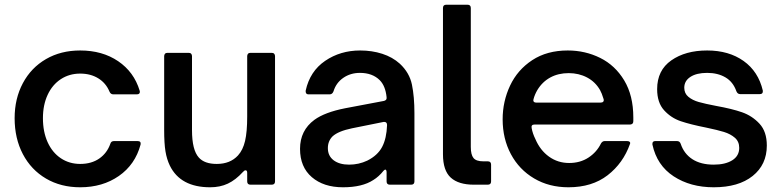

<svg xmlns="http://www.w3.org/2000/svg" viewBox="-20 -783 3315 814"><path d="M42 -282Q42 -365 77 -430.5Q112 -496 175 -532.5Q238 -569 320 -569Q414 -569 481 -523.5Q548 -478 572 -399Q573 -397 573 -394Q573 -383 560 -383H460Q449 -383 444 -395Q429 -431 396.5 -451Q364 -471 320 -471Q274 -471 238 -447.5Q202 -424 182 -381Q162 -338 162 -282Q162 -224 182 -180Q202 -136 238 -112Q274 -88 320 -88Q368 -88 401 -111Q434 -134 448 -174Q451 -185 464 -185H563Q579 -185 576 -170Q553 -85 484 -37Q415 11 320 11Q238 11 175 -26Q112 -63 77 -129.5Q42 -196 42 -282Z M700 -81Q687 -108 681.5 -141.5Q676 -175 676 -232V-545Q676 -551 679.5 -555Q683 -559 690 -559H780Q787 -559 790.5 -555Q794 -551 794 -545V-231Q794 -147 823 -115Q847 -88 899 -88Q956 -88 989 -124Q1010 -147 1019 -185.5Q1028 -224 1028 -289V-545Q1028 -551 1031.5 -555Q1035 -559 1042 -559H1132Q1139 -559 1142.5 -555Q1146 -551 1146 -545V-14Q1146 0 1132 0H1042Q1028 0 1028 -14V-50Q1028 -61 1021 -61Q1016 -61 1010 -54Q979 -20 946 -4.5Q913 11 871 11Q745 11 700 -81Z M1252 -152Q1252 -230 1313 -275Q1357 -307 1443 -324L1607 -355Q1613 -356 1616.5 -360Q1620 -364 1619 -371Q1614 -419 1590 -443Q1559 -474 1506 -474Q1466 -474 1435.5 -453Q1405 -432 1394 -396Q1389 -383 1378 -383H1288Q1281 -383 1278 -387.5Q1275 -392 1276 -399Q1294 -481 1358.5 -525Q1423 -569 1507 -569Q1557 -569 1600.5 -555Q1644 -541 1675 -513Q1716 -475 1726.5 -424Q1737 -373 1737 -303V-14Q1737 0 1723 0H1633Q1619 0 1619 -14V-52Q1619 -64 1613 -64Q1611 -64 1606 -59Q1586 -34 1563 -20Q1516 11 1434 11Q1352 11 1302 -32Q1252 -75 1252 -152ZM1537 -102Q1581 -124 1600 -160Q1619 -196 1621 -253Q1621 -260 1617 -263.5Q1613 -267 1606 -266L1472 -239Q1414 -227 1390 -205Q1370 -185 1370 -155Q1370 -122 1394.5 -103.5Q1419 -85 1460 -85Q1501 -85 1537 -102Z M1989 0Q1924 0 1891 -30Q1858 -60 1858 -129V-749Q1858 -763 1872 -763H1962Q1976 -763 1976 -749V-160Q1976 -127 1987.5 -113Q1999 -99 2029 -99H2048Q2062 -99 2062 -85V-14Q2062 0 2048 0Z M2111 -277Q2111 -353 2142.5 -420Q2174 -487 2236.5 -528Q2299 -569 2387 -569Q2461 -569 2524.5 -537.5Q2588 -506 2626.5 -442Q2665 -378 2665 -285V-269Q2665 -262 2661 -258.5Q2657 -255 2651 -255H2246Q2231 -255 2234 -240Q2238 -217 2250 -193Q2270 -146 2307.5 -119Q2345 -92 2393 -92Q2440 -92 2475 -115Q2510 -138 2528 -175Q2534 -185 2544 -185H2638Q2646 -185 2649.5 -181.5Q2653 -178 2651 -173Q2622 -91 2556 -40Q2490 11 2390 11Q2308 11 2244.5 -26.5Q2181 -64 2146 -129.5Q2111 -195 2111 -277ZM2526 -348Q2534 -348 2537.5 -352Q2541 -356 2539 -363Q2531 -389 2524 -401Q2504 -436 2469 -454.5Q2434 -473 2391 -473Q2347 -473 2313 -454.5Q2279 -436 2258 -401Q2247 -382 2242 -363Q2241 -361 2241 -358Q2241 -348 2254 -348Z M2746 -170V-174Q2746 -185 2759 -185H2850Q2862 -185 2866 -173Q2880 -131 2915.5 -108Q2951 -85 3006 -85Q3055 -85 3084.5 -103.5Q3114 -122 3114 -156Q3114 -183 3095.5 -199Q3077 -215 3049.5 -223.5Q3022 -232 2974 -242Q2908 -255 2866.5 -269Q2825 -283 2795.5 -315.5Q2766 -348 2766 -405Q2766 -485 2826 -527Q2886 -569 2978 -569Q3070 -569 3132.5 -524.5Q3195 -480 3214 -399V-395Q3214 -384 3201 -384H3118Q3107 -384 3102 -396Q3088 -436 3055.5 -455Q3023 -474 2978 -474Q2933 -474 2907 -457Q2881 -440 2881 -411Q2881 -387 2898.5 -372.5Q2916 -358 2942.5 -350.5Q2969 -343 3016 -334Q3083 -322 3126 -307Q3169 -292 3200 -258.5Q3231 -225 3231 -166Q3231 -85 3171 -37Q3111 11 3006 11Q2907 11 2836 -35.5Q2765 -82 2746 -170Z"/></svg>

Font: Open Sauce Two SemiBold
Style: Regular
Weight: 600
Designer: Alfredo Marco Pradil
Foundry: Creative Sauce Fz LLC
Version: Version 1.477